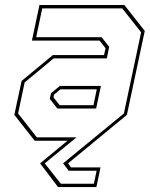

<svg xmlns="http://www.w3.org/2000/svg" viewBox="-20 -560 596 764"><path d="M211 184.5 139.5 90 248.5 0H118L37 -103L66 -238L190.5 -341H394L400 -368L376 -398.5H107L137 -540H475L556 -437L485 -103L251 90L262.5 106H380L363.5 184.5ZM222 171H353.5L364.5 119.5H253.5L231 90L473 -108.5L541.5 -431.5L466.5 -526.5H148L124 -412H384.5L414.5 -373.5L405 -327.5H193.5L78 -232L52 -108.5L126.5 -13.5H284.5L158 90ZM208.5 -128 178 -166.5 183 -189 218 -218H381.5L362.5 -128ZM217.5 -141.5H352L365 -204.5H220.5L195 -183.5L193 -172Z"/></svg>

Font: Tourney Condensed Thin
Style: Italic
Weight: 100
Width: 3
Italic angle: -12°
Designer: Tyler Finck
Foundry: Etcetera Type Co
Version: Version 1.010; ttfautohint (v1.8.3)